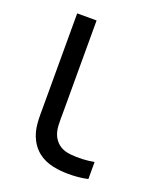

<svg xmlns="http://www.w3.org/2000/svg" viewBox="-109 -607 559 683"><g transform="rotate(20 170.5 -266.0)"><path d="M188.5 4.5C221 9.5 269 8.5 304.5 0V-64.5C276.5 -59 243.5 -57.5 215 -60.5C186.5 -63.5 164.5 -74.5 150 -100.5C136.5 -126.5 139 -152.5 139 -198.5V-540H65.5V-195.5C65.5 -140 63 -102.5 83.5 -63.5C106.5 -20 144.5 -1.5 188.5 4.5Z"/></g></svg>

Font: Hauora
Style: Regular
Weight: 400
Designer: Mikhail Sharanda
Foundry: WCYS & Co.
Version: Version 1.010